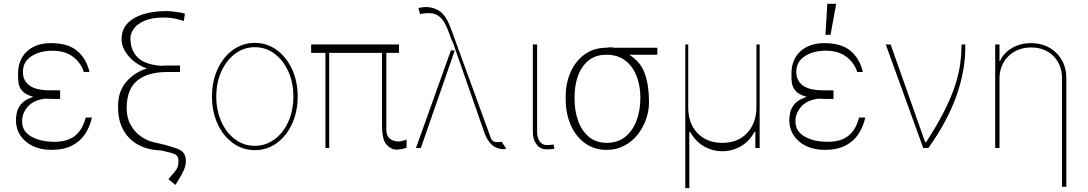

<svg xmlns="http://www.w3.org/2000/svg" viewBox="-20 -780 5737 1012"><path d="M296.9 -258.5H258.5Q236.5 -258.5 217.3 -259.9Q155.2 -252.1 125.4 -216.4Q95.5 -180.8 96.6 -140.6Q95.5 -89.1 143.8 -60.9Q192.1 -32.7 267 -32.7Q335.2 -32.7 374.8 -63.7Q414.4 -94.8 431.8 -160.5H464.5Q454.2 -113.3 429.2 -74.6Q404.1 -35.9 360.4 -13Q316.8 9.9 250 9.9Q195 9.9 152.9 -10.3Q110.8 -30.5 87.4 -66.1Q63.9 -101.6 63.9 -147.7Q63.9 -162.3 68.4 -185.7Q72.8 -209.2 92 -232.2Q111.2 -255.3 155.9 -269.5Q114.3 -280.9 97.5 -300.6Q80.6 -320.3 77.6 -342.7Q74.6 -365.1 75.3 -384.6Q75.3 -387.8 75.3 -389.2Q74.6 -464.5 121.4 -508.5Q168.3 -552.6 248.6 -552.6Q338.1 -552.6 386.5 -512.1Q435 -471.6 451.7 -400.6H421.9Q407.7 -447.1 366.3 -479.8Q324.9 -512.4 255.7 -512.8Q188.2 -512.4 144.2 -482.6Q100.1 -452.8 100.9 -400.6Q100.1 -356.9 134.1 -330.4Q168 -304 242.9 -304H296.9Z M954.5 -707.4 948.9 -669Q938.2 -673.7 907 -680.8Q875.7 -687.9 843.8 -687.5Q780.9 -687.9 742 -670.8Q703.1 -653.8 685.2 -628.6Q667.3 -603.3 667.6 -578.1Q667.3 -516.7 704.4 -478.5Q741.5 -440.3 827.1 -433.2Q842.3 -434.7 858 -434.7H929V-400.6H862.2Q861.2 -400.6 860.1 -400.6Q757.5 -399.9 702.6 -354.6Q647.7 -309.3 647.7 -208.8Q647.7 -158 668.9 -121.1Q690 -84.2 721.9 -61.6Q753.9 -39.1 786.9 -31.2L848 -17Q889.2 -5.7 913.4 3.4Q937.5 12.4 948.3 27Q959.2 41.5 960.2 69.6Q959.2 93.8 948 118.3Q936.8 142.8 924 163Q911.2 183.2 904.8 194.6L867.9 164.8Q874.3 155.9 880.3 149Q886.4 142 891.7 136.4Q904.8 121.8 912.8 108.3Q920.8 94.8 920.5 65.3Q920.8 41.2 900.2 32.3Q879.6 23.4 828.1 12.8L805.4 11.4Q748.9 6.7 702.8 -20.1Q656.6 -46.9 629.3 -96.4Q601.9 -146 602.3 -218.8Q601.9 -297.6 644.7 -347.8Q687.5 -398.1 754.3 -419Q692.1 -442.5 656.2 -486Q620.4 -529.5 620.7 -573.9Q620.4 -644.9 685.2 -683.2Q750 -721.6 860.8 -721.6Q872.5 -721.6 892.8 -719.3Q913 -717 931.3 -713.6Q949.6 -710.2 954.5 -707.4Z M1323.2 11.4Q1258.9 11.4 1207.7 -25.7Q1156.6 -62.9 1127 -127Q1097.3 -191.1 1097.3 -271.3Q1097.3 -351.9 1127 -415.8Q1156.6 -479.8 1207.7 -516.9Q1258.9 -554 1323.2 -554Q1387.4 -554 1438.4 -516.7Q1489.3 -479.4 1519.2 -415.5Q1549 -351.6 1549 -271.3Q1549 -191.1 1519.4 -127Q1489.7 -62.9 1438.6 -25.7Q1387.4 11.4 1323.2 11.4ZM1323.2 -11.4Q1381 -11.4 1427 -45.5Q1473 -79.5 1499.6 -138.5Q1526.3 -197.4 1526.3 -271.3Q1526.3 -345.2 1499.5 -403.9Q1472.7 -462.7 1426.8 -497Q1381 -531.2 1323.2 -531.2Q1265.6 -531.2 1219.6 -497Q1173.7 -462.7 1146.8 -403.9Q1120 -345.2 1120 -271.3Q1120 -197.4 1146.7 -138.5Q1173.3 -79.5 1219.3 -45.5Q1265.3 -11.4 1323.2 -11.4Z M2083.1 -545.5V-501.4H2016.3V-99.4Q2016 -70 2028.1 -56.1Q2040.1 -42.3 2055.6 -38.4Q2071 -34.4 2080.3 -34.1Q2090.9 -34.4 2104.6 -38.4Q2118.3 -42.3 2122.9 -45.5V-1.4Q2120.4 -0.4 2106.7 3.7Q2093 7.8 2068.9 8.5Q2039.8 7.8 2016.7 -18.6Q1993.6 -45.1 1993.6 -117.9V-501.4H1715.2V0H1695.3V-501.4H1620V-545.5Z M2628.6 5.7Q2614 5.7 2595.7 -1.8Q2577.4 -9.2 2559.8 -30.4Q2542.3 -51.5 2529.1 -92.3L2369.3 -550.1L2368.3 -547.6L2368.6 -546.9L2368.3 -547.6L2356.5 -514.2H2377.1L2198.2 0H2172.6L2356.5 -514.2H2355.8L2368.3 -547.9L2340.2 -623.6Q2321.7 -670.1 2299.9 -689.3Q2278.1 -708.5 2252 -710.2Q2225.9 -712 2193.9 -706L2185.4 -737.2Q2180.8 -736.9 2194.4 -739.7Q2208.1 -742.5 2226.6 -742.9Q2267.8 -742.5 2300.1 -719.3Q2332.4 -696 2357.2 -627.8L2377.5 -572.8L2381.4 -583.8L2377.5 -572.4L2566.1 -55.4Q2565.3 -56.5 2567.8 -50.1Q2570.3 -43.7 2577.9 -37.3Q2585.6 -30.9 2600.1 -31.2Q2604.4 -30.9 2614.3 -31.8Q2624.3 -32.7 2624.3 -32.7L2648.4 4.3Q2636.7 6.4 2633.5 6.4Q2630.3 6.4 2628.6 5.7ZM2369.3 -550.4 2360.1 -576.7 2368.3 -547.9ZM2369.3 -550.4V-550.1L2377.5 -572.4V-572.8ZM2368.3 -547.9V-547.6Z M2788.4 -545.5H2811.1V-85.2Q2811.1 -54 2824.8 -34.8Q2838.4 -15.6 2859.4 -15.6Q2876.8 -15.6 2886.7 -16.9Q2896.7 -18.1 2897.7 -18.5L2902 4.3Q2900.6 4.6 2889.4 5.9Q2878.2 7.1 2859.4 7.1Q2828.1 7.1 2808.2 -18.8Q2788.4 -44.7 2788.4 -85.2Z M2961.6 -258.5V-269.9Q2961.6 -342.7 2988.1 -401.3Q3014.6 -459.9 3062.9 -494.1Q3111.2 -528.4 3176.1 -528.4Q3198.9 -532.7 3218.4 -528.4H3444.6V-491.5H3296.5Q3355.5 -455.3 3377.8 -394.5Q3400.2 -333.8 3400.6 -248.6V-238.6Q3400.6 -195.3 3385.3 -151.5Q3370 -107.6 3341.3 -71Q3312.5 -34.4 3271.1 -12.3Q3229.8 9.9 3177.6 9.9Q3111.5 9.9 3062.9 -25.6Q3014.2 -61.1 2987.9 -122Q2961.6 -182.9 2961.6 -258.5ZM3008.5 -269.9V-258.5Q3008.2 -197.8 3026.6 -144.9Q3045.1 -92 3082.7 -59.7Q3120.4 -27.3 3177.6 -27Q3237.2 -27.3 3276.5 -59.7Q3315.7 -92 3335.2 -144.9Q3354.8 -197.8 3355.1 -258.5V-269.9Q3354.8 -328.8 3335.2 -379.3Q3315.7 -429.7 3276.1 -460.6Q3236.5 -491.5 3176.1 -491.5Q3119 -491.5 3081.5 -460.6Q3044 -429.7 3026.1 -379.3Q3008.2 -328.8 3008.5 -269.9Z M3592 211.6V-545.5H3607.6V-214.5Q3607.2 -130 3656.2 -78.5Q3705.3 -27 3788 -27Q3869.3 -27 3918 -79Q3966.6 -131 3967 -214.5V-545.5H3984V0H3961.3V-85.2H3957Q3929 -33.7 3883.3 -8.2Q3837.7 17.4 3788 17Q3737.2 17.4 3691.6 -8.2Q3646 -33.7 3617.5 -85.2H3613.3V211.6Z M4373.2 -258.5H4334.9Q4312.9 -258.5 4293.7 -259.9Q4231.5 -252.1 4201.7 -216.4Q4171.9 -180.8 4172.9 -140.6Q4171.9 -89.1 4220.2 -60.9Q4268.5 -32.7 4343.4 -32.7Q4411.6 -32.7 4451.2 -63.7Q4490.8 -94.8 4508.2 -160.5H4540.8Q4530.5 -113.3 4505.5 -74.6Q4480.5 -35.9 4436.8 -13Q4393.1 9.9 4326.3 9.9Q4271.3 9.9 4229.2 -10.3Q4187.1 -30.5 4163.7 -66.1Q4140.3 -101.6 4140.3 -147.7Q4140.3 -162.3 4144.7 -185.7Q4149.1 -209.2 4168.3 -232.2Q4187.5 -255.3 4232.2 -269.5Q4190.7 -280.9 4173.8 -300.6Q4157 -320.3 4153.9 -342.7Q4150.9 -365.1 4151.6 -384.6Q4151.6 -387.8 4151.6 -389.2Q4150.9 -464.5 4197.8 -508.5Q4244.7 -552.6 4324.9 -552.6Q4414.4 -552.6 4462.9 -512.1Q4511.4 -471.6 4528.1 -400.6H4498.2Q4484 -447.1 4442.6 -479.8Q4401.3 -512.4 4332 -512.8Q4264.6 -512.4 4220.5 -482.6Q4176.5 -452.8 4177.2 -400.6Q4176.5 -356.9 4210.4 -330.4Q4244.3 -304 4319.2 -304H4373.2ZM4330.6 -596.6 4340.6 -759.9H4387.4L4357.6 -596.6Z M4846.2 0 4648.8 -545.5H4674.4L4856.2 -31.2H4861.9Q4920.8 -122.9 4957.6 -195.7Q4994.3 -268.5 5013.8 -328.5Q5033.4 -388.5 5040.7 -441.2Q5047.9 -494 5047.9 -545.5H5067.8Q5070.7 -417.3 5022.9 -279.7Q4975.1 -142 4873.2 0Z M5248.2 -366.5V0H5225.5V-545.5H5248.2V-458.8H5251.1Q5270.2 -501.4 5314.1 -527Q5358 -552.6 5414.4 -552.6Q5469.1 -552.6 5511 -528.8Q5552.9 -505 5576.7 -463.1Q5600.5 -421.2 5600.5 -366.5V204.5H5577.8V-366.5Q5577.8 -438.9 5532.3 -484.4Q5486.9 -529.8 5414.4 -529.8Q5366.1 -529.8 5328.7 -508.9Q5291.2 -487.9 5269.7 -451Q5248.2 -414.1 5248.2 -366.5Z"/></svg>

Font: Inter Thin BETA
Style: Regular
Weight: 100
Designer: Rasmus Andersson
Foundry: rsms
Version: Version 3.011;git-f93a4a705